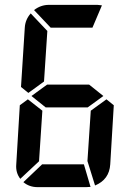

<svg xmlns="http://www.w3.org/2000/svg" viewBox="-20 -770 509 790"><path d="M360.4 -656.2H188.5L120.1 -728.5Q147.5 -750 181.6 -750H380.9L399.4 -748ZM353.5 -314.5 418 -361.3 448.2 -336.9 433.6 -93.8Q429.7 -31.2 371.1 -6.8L339.8 -107.4ZM153.3 -93.8H325.2L352.5 -1L334 0H134.8Q100.6 0 76.2 -20.5ZM140.6 -106.4 63.5 -34.2Q43.9 -59.6 46.9 -93.8L61.5 -336.9L94.7 -361.3L154.3 -314.5ZM161.1 -434.6 96.7 -387.7 66.4 -412.1 82 -656.2Q84 -689.5 106.4 -714.8L174.8 -642.6ZM109.4 -375 173.8 -421.9H346.7L405.3 -375L340.8 -328.1H168Z"/></svg>

Font: 7-Segment
Style: Regular
Weight: 400
Designer: Jan Bobrowski
Version: Version 3.0